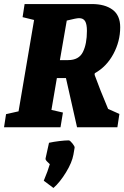

<svg xmlns="http://www.w3.org/2000/svg" viewBox="-39 -631 616 952"><path d="M497 -91 553 -66 543 0H343L288 -244H243L216 -86L273 -73L261 0H-19L-9 -65L53 -79L130 -532L73 -546L83 -611H416Q481 -611 519 -583Q557 -555 557 -496Q557 -426 523 -363Q489 -300 431 -268L430 -260Q456 -188 497 -91ZM258 -333H299Q352 -333 372 -373Q392 -413 392 -478Q392 -511 383 -526Q374 -541 353 -541Q340 -541 292 -529ZM178 265Q199 215 208 183Q207 182 196 171.5Q185 161 187 154L204 77Q226 72 255 68.5Q284 65 302 65Q308 65 320 80Q332 95 331 101L325 136Q318 175 288 224Q258 273 226 301Z"/></svg>

Font: Grenze ExtraBold
Style: Italic
Weight: 800
Italic angle: -10°
Designer: Renata Polastri
Foundry: Omnibus-Type
Version: Version 1.002; ttfautohint (v1.8)